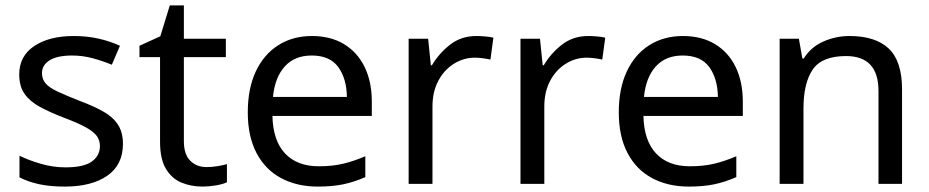

<svg xmlns="http://www.w3.org/2000/svg" viewBox="-20 -679 3432 709"><path d="M434 -148Q434 -70 376 -30Q318 10 220 10Q164 10 123.5 1Q83 -8 52 -24V-104Q84 -88 129.5 -74.5Q175 -61 222 -61Q289 -61 319 -82.5Q349 -104 349 -140Q349 -160 338 -176Q327 -192 298.5 -208Q270 -224 217 -244Q165 -264 128 -284Q91 -304 71 -332Q51 -360 51 -404Q51 -472 106.5 -509Q162 -546 252 -546Q301 -546 343.5 -536.5Q386 -527 423 -510L393 -440Q359 -454 322 -464Q285 -474 246 -474Q192 -474 163.5 -456.5Q135 -439 135 -409Q135 -387 148 -371.5Q161 -356 191.5 -341.5Q222 -327 273 -307Q324 -288 360 -268Q396 -248 415 -219.5Q434 -191 434 -148Z M743 -62Q763 -62 784 -65.5Q805 -69 818 -73V-6Q804 1 778 5.5Q752 10 728 10Q686 10 650.5 -4.5Q615 -19 593 -55Q571 -91 571 -156V-468H495V-510L572 -545L607 -659H659V-536H814V-468H659V-158Q659 -109 682.5 -85.5Q706 -62 743 -62Z M1132 -546Q1201 -546 1250.5 -516Q1300 -486 1326.5 -431.5Q1353 -377 1353 -304V-251H986Q988 -160 1032.5 -112.5Q1077 -65 1157 -65Q1208 -65 1247.5 -74.5Q1287 -84 1329 -102V-25Q1288 -7 1248 1.5Q1208 10 1153 10Q1077 10 1018.5 -21Q960 -52 927.5 -113.5Q895 -175 895 -264Q895 -352 924.5 -415Q954 -478 1007.5 -512Q1061 -546 1132 -546ZM1131 -474Q1068 -474 1031.5 -433.5Q995 -393 988 -321H1261Q1260 -389 1229 -431.5Q1198 -474 1131 -474Z M1739 -546Q1754 -546 1771.5 -544.5Q1789 -543 1802 -540L1791 -459Q1778 -462 1762.5 -464Q1747 -466 1733 -466Q1692 -466 1656 -443.5Q1620 -421 1598.5 -380.5Q1577 -340 1577 -286V0H1489V-536H1561L1571 -438H1575Q1601 -482 1642 -514Q1683 -546 1739 -546Z M2152 -546Q2167 -546 2184.5 -544.5Q2202 -543 2215 -540L2204 -459Q2191 -462 2175.5 -464Q2160 -466 2146 -466Q2105 -466 2069 -443.5Q2033 -421 2011.5 -380.5Q1990 -340 1990 -286V0H1902V-536H1974L1984 -438H1988Q2014 -482 2055 -514Q2096 -546 2152 -546Z M2502 -546Q2571 -546 2620.5 -516Q2670 -486 2696.5 -431.5Q2723 -377 2723 -304V-251H2356Q2358 -160 2402.5 -112.5Q2447 -65 2527 -65Q2578 -65 2617.5 -74.5Q2657 -84 2699 -102V-25Q2658 -7 2618 1.5Q2578 10 2523 10Q2447 10 2388.5 -21Q2330 -52 2297.5 -113.5Q2265 -175 2265 -264Q2265 -352 2294.5 -415Q2324 -478 2377.5 -512Q2431 -546 2502 -546ZM2501 -474Q2438 -474 2401.5 -433.5Q2365 -393 2358 -321H2631Q2630 -389 2599 -431.5Q2568 -474 2501 -474Z M3117 -546Q3213 -546 3262 -499.5Q3311 -453 3311 -349V0H3224V-343Q3224 -472 3104 -472Q3015 -472 2981 -422Q2947 -372 2947 -278V0H2859V-536H2930L2943 -463H2948Q2974 -505 3020 -525.5Q3066 -546 3117 -546Z"/></svg>

Font: Noto Sans Tifinagh
Style: Regular
Weight: 400
Designer: JamraPatel
Foundry: JamraPatel LLC
Version: Version 2.004; ttfautohint (v1.8.4.7-5d5b)